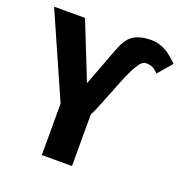

<svg xmlns="http://www.w3.org/2000/svg" viewBox="-163 -851 928 969"><g transform="rotate(20 301.0 -367.0)"><path d="M165.5 -276.5 -32.5 -725H133.5L255.5 -419L289 -506.5Q328.5 -613.5 341 -643Q353.5 -673 370.2 -692.8Q387 -712.5 415.5 -723.5Q444 -734.5 487.5 -734.5Q518 -734.5 544.2 -723.8Q570.5 -713 588 -699.2Q605.5 -685.5 625.5 -667L633 -660L568 -584Q552.5 -601.5 537.8 -608.5Q523 -615.5 500 -615.5Q480 -615.5 458 -578.8Q436 -542 412 -481L388.5 -422Q342.5 -303.5 327.5 -276.5V0H165.5Z"/></g></svg>

Font: JuliaMono ExtraBold
Style: Regular
Weight: 800
Monospace: yes
Designer: cormullion
Foundry: corm
Version: Version 0.055; ttfautohint (v1.8.4)